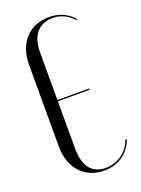

<svg xmlns="http://www.w3.org/2000/svg" viewBox="-138 -770 619 841"><g transform="rotate(-20 172.0 -349.5)"><path d="M47 -160C47 -59 107 8 199 8C264 8 315 -26 338 -87L332 -89C313 -35 265 -1 209 -1C146 -1 111 -44 111 -125V-347H259V-353H111V-577C111 -653 149 -698 213 -698C250 -698 282 -683 310 -653L314 -657C283 -691 246 -707 200 -707C107 -707 47 -641 47 -542Z"/></g></svg>

Font: Moniqa Display
Style: Regular
Weight: 400
Designer: Rajesh Rajput
Foundry: Rajesh Rajput
Version: Version 1.000